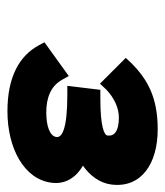

<svg xmlns="http://www.w3.org/2000/svg" viewBox="17 -900 454 529"><g transform="rotate(90 244.5 -635.0)"><path d="M104 -515C133 -461 191 -428 286 -428C388 -428 474 -474 483 -550C488 -589 467 -618 436 -636C463 -655 484 -682 488 -715C498 -797 430 -842 336 -842C249 -842 199 -815 153 -769L139 -754L210 -683L226 -700C250 -723 278 -735 303 -735C342 -735 355 -722 353 -704C352 -694 326 -684 252 -684H227L216 -593H241C336 -593 359 -578 357 -563C355 -546 330 -535 289 -535C248 -535 216 -548 199 -579L189 -597L96 -530Z"/></g></svg>

Font: Falling Sky
Style: ExBdObl
Weight: 400
Designer: Paul D. Hunt
Foundry: Adobe Systems Incorporated
Version: Version 1.02